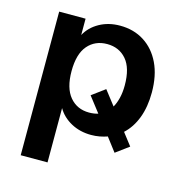

<svg xmlns="http://www.w3.org/2000/svg" viewBox="-102 -591 817 864"><g transform="rotate(15 306.5 -159.5)"><path d="M71 180V-489H194V-413Q215 -452 257 -475.5Q299 -499 353 -499Q417 -499 465.5 -468Q514 -437 541 -380.5Q568 -324 568 -245Q568 -178 548.5 -126.5Q529 -75 493 -42L537 15L476 60L428 -3Q411 3 392 6.5Q373 10 353 10Q301 10 259.5 -12.5Q218 -35 196 -73V180ZM318 -85Q341 -85 360 -91L305 -162L366 -207L418 -140Q429 -159 435.5 -185.5Q442 -212 442 -245Q442 -325 408 -364.5Q374 -404 318 -404Q262 -404 228 -364.5Q194 -325 194 -245Q194 -166 228 -125.5Q262 -85 318 -85Z"/></g></svg>

Font: Nunito Sans
Style: Bold
Weight: 700
Designer: Vernon Adams
Foundry: Vernon Adams
Version: Version 3.101; ttfautohint (v1.8.4.7-5d5b);gftools[0.9.27]